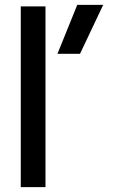

<svg xmlns="http://www.w3.org/2000/svg" viewBox="-20 -765 475 785"><path d="M214.8 -544.9 295.9 -745.1H401.9L307.1 -544.9ZM64.9 0V-738.8H166V0Z"/></svg>

Font: Prompt
Style: Regular
Weight: 400
Designer: Katatrad Team
Foundry: CadsonDemak
Version: Version 1.000;PS 001.000;hotconv 1.0.88;makeotf.lib2.5.64775